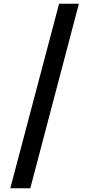

<svg xmlns="http://www.w3.org/2000/svg" viewBox="-20 -846 468 1027"><path d="M296 -826H402L142 161H35Z"/></svg>

Font: Khand SemiBold
Style: Regular
Weight: 600
Designer: Devanagari: Sanchit Sawaria, Jyotish Sonowal; Latin: Satya Rajpurohit
Foundry: Indian Type Foundry
Version: Version 1.101;PS 1.0;hotconv 1.0.78;makeotf.lib2.5.61930; tt